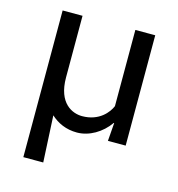

<svg xmlns="http://www.w3.org/2000/svg" viewBox="-101 -593 786 847"><g transform="rotate(15 291.5 -169.0)"><path d="M81.5 166H172.4L161.6 -46.4C191.9 -18.6 231.4 0 281.2 0C336.4 0 392.6 -32.7 427.7 -83H429.7L423.3 0H504.4V-503.9H413.6V-155.8C401.4 -126.5 363.3 -75.7 284.7 -75.7C240.7 -75.7 172.4 -103.5 172.4 -222.7V-503.9H81.5Z"/></g></svg>

Font: Inder
Style: Regular
Weight: 400
Designer: Irina Smirnova
Foundry: Irina Smirnova
Version: Version 1.001